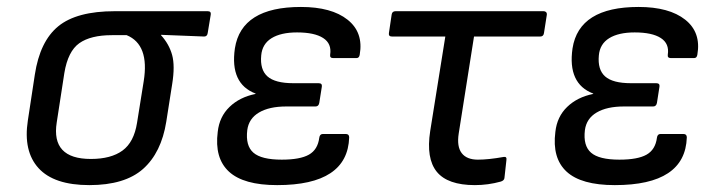

<svg xmlns="http://www.w3.org/2000/svg" viewBox="-20 -520 2052 552"><path d="M236.8 12.2Q135.3 12.2 90.8 -36.6Q46.4 -85.4 60.1 -173.8L80.1 -305.2Q94.7 -401.4 147.7 -444.6Q200.7 -487.8 310.1 -487.8H577.1Q587.4 -487.8 585.9 -478L577.1 -424.8Q575.7 -415 566.9 -415L442.9 -419.9V-418.9Q466.3 -393.1 474.9 -361.8Q483.4 -330.6 475.1 -278.8L458 -169.9Q443.8 -81.1 391.4 -34.4Q338.9 12.2 236.8 12.2ZM241.2 -63Q299.3 -63 332.3 -87.2Q365.2 -111.3 374 -167L393.1 -286.1Q410.2 -391.6 344.2 -418.9H301.8Q240.7 -418.9 208 -395.8Q175.3 -372.6 165 -310.1L143.1 -168Q126.5 -63 241.2 -63Z M776.9 12.2Q680.2 12.2 638.2 -26.6Q596.2 -65.4 606 -141.1Q610.8 -184.6 639.9 -212.6Q668.9 -240.7 714.8 -250V-251Q640.6 -279.3 655.3 -380.9Q673.8 -500 845.2 -500Q933.1 -500 979.2 -463.4Q1025.4 -426.8 1014.2 -362.8Q1012.7 -353 1004.9 -353H938Q927.7 -353 929.2 -362.8Q934.1 -394.5 909.2 -410.6Q884.3 -426.8 834 -426.8Q787.6 -426.8 760.7 -410.2Q733.9 -393.6 731 -360.8Q727.1 -319.8 749 -300.3Q771 -280.8 823.2 -280.8H896Q906.7 -280.8 905.3 -271L897.9 -224.1Q896 -213.9 887.2 -213.9H803.2Q753.9 -213.9 724.6 -196.5Q695.3 -179.2 690.9 -146Q685.5 -101.1 708.5 -81.1Q731.4 -61 790 -61Q842.8 -61 868.2 -75.4Q893.6 -89.8 897.9 -124Q899.4 -134.8 908.2 -134.8H974.1Q983.9 -134.8 983.9 -125Q979.5 12.2 776.9 12.2Z M1345.2 12.2Q1267.1 12.2 1235.8 -26.1Q1204.6 -64.5 1216.8 -143.1L1260.3 -415H1106.9Q1096.7 -415 1098.1 -424.8L1106 -478Q1107.4 -487.8 1117.2 -487.8H1543Q1547.4 -487.8 1550 -485.1Q1552.7 -482.4 1552.2 -478L1543.9 -424.8Q1542.5 -415 1533.2 -415H1342.8L1298.8 -136.2Q1293 -98.6 1307.4 -79.8Q1321.8 -61 1354 -61Q1384.3 -61 1428.2 -68.8Q1437.5 -70.3 1436 -60.1L1430.2 -7.8Q1429.2 -1 1419.9 2Q1383.3 12.2 1345.2 12.2Z M1747.6 12.2Q1650.9 12.2 1608.9 -26.6Q1566.9 -65.4 1576.7 -141.1Q1581.5 -184.6 1610.6 -212.6Q1639.6 -240.7 1685.5 -250V-251Q1611.3 -279.3 1626 -380.9Q1644.5 -500 1815.9 -500Q1903.8 -500 1950 -463.4Q1996.1 -426.8 1984.9 -362.8Q1983.4 -353 1975.6 -353H1908.7Q1898.4 -353 1899.9 -362.8Q1904.8 -394.5 1879.9 -410.6Q1855 -426.8 1804.7 -426.8Q1758.3 -426.8 1731.4 -410.2Q1704.6 -393.6 1701.7 -360.8Q1697.8 -319.8 1719.7 -300.3Q1741.7 -280.8 1793.9 -280.8H1866.7Q1877.4 -280.8 1876 -271L1868.7 -224.1Q1866.7 -213.9 1857.9 -213.9H1773.9Q1724.6 -213.9 1695.3 -196.5Q1666 -179.2 1661.6 -146Q1656.2 -101.1 1679.2 -81.1Q1702.1 -61 1760.7 -61Q1813.5 -61 1838.9 -75.4Q1864.3 -89.8 1868.7 -124Q1870.1 -134.8 1878.9 -134.8H1944.8Q1954.6 -134.8 1954.6 -125Q1950.2 12.2 1747.6 12.2Z"/></svg>

Font: Sofia Sans
Style: Italic
Weight: 400
Italic angle: -9°
Designer: Botio Nikoltchev, Ani Petrova
Foundry: lettersoup
Version: Version 4.100